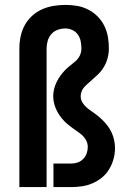

<svg xmlns="http://www.w3.org/2000/svg" viewBox="-20 -763 540 783"><path d="M59 0V-565Q59 -590 64 -614Q69 -638 80.5 -659.5Q92 -681 110.5 -698Q129 -715 151.5 -725Q174 -735 198.5 -739Q223 -743 247 -743Q271 -743 294.5 -739Q318 -735 339.5 -724Q361 -713 378 -696Q395 -679 405.5 -657.5Q416 -636 420 -612.5Q424 -589 424 -565Q424 -545 418.5 -525Q413 -505 402.5 -488Q392 -471 377 -457Q362 -443 347 -430Q340 -424 333 -417.5Q326 -411 320.5 -404Q315 -397 312 -388Q309 -379 309 -370Q309 -354 319.5 -340Q330 -326 343.5 -316.5Q357 -307 370.5 -297Q384 -287 396 -275.5Q408 -264 418 -251Q428 -238 435 -223Q442 -208 445.5 -191.5Q449 -175 449 -159Q449 -136 443 -114.5Q437 -93 425.5 -73.5Q414 -54 396.5 -39.5Q379 -25 358.5 -16Q338 -7 315.5 -3.5Q293 0 271 0H198V-96H271Q284 -96 297 -100.5Q310 -105 319.5 -115Q329 -125 333.5 -137.5Q338 -150 338 -164Q338 -180 329 -194.5Q320 -209 307 -218.5Q294 -228 280.5 -237.5Q267 -247 254.5 -257.5Q242 -268 231.5 -281Q221 -294 213.5 -308Q206 -322 201.5 -338Q197 -354 197 -371Q197 -385 200.5 -399.5Q204 -414 210.5 -427.5Q217 -441 225.5 -453Q234 -465 244 -475.5Q254 -486 265.5 -495Q277 -504 288 -513.5Q299 -523 305.5 -536.5Q312 -550 312 -565Q312 -580 309 -595Q306 -610 297.5 -622Q289 -634 275 -640.5Q261 -647 247 -647Q231 -647 215.5 -641.5Q200 -636 189.5 -624Q179 -612 174.5 -596.5Q170 -581 170 -565V0Z"/></svg>

Font: Iosevka SS18
Style: Bold
Weight: 700
Monospace: yes
Designer: Belleve Invis
Foundry: Belleve Invis
Version: Version 25.1.1; ttfautohint (v1.8.4)